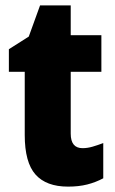

<svg xmlns="http://www.w3.org/2000/svg" viewBox="-20 -684 426 714"><path d="M287 -133Q305 -133 324 -138.5Q343 -144 364 -152V-21Q336 -6 304.5 2Q273 10 233 10Q152 10 112 -35Q72 -80 72 -182V-417H13V-501L87 -548L129 -664H243V-553H357V-417H243V-187Q243 -133 287 -133Z"/></svg>

Font: Noto Sans Gurmukhi UI Condensed Black
Style: Regular
Weight: 900
Width: 3
Designer: Jelle Bosma - Monotype Design Team
Foundry: Monotype Imaging Inc.
Version: Version 2.004; ttfautohint (v1.8.4.7-5d5b)